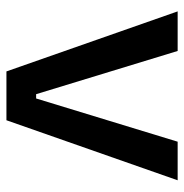

<svg xmlns="http://www.w3.org/2000/svg" viewBox="-8 -550 559 582"><g transform="rotate(90 271.0 -259.5)"><path d="M197 0 15 -519H135L266 -90H279L410 -519H527L345 0Z"/></g></svg>

Font: Bricolage Grotesque 24pt Medium
Style: Regular
Weight: 500
Designer: Mathieu Triay
Foundry: Atelier Triay
Version: Version 1.001;gftools[0.9.33.dev8+g029e19f]